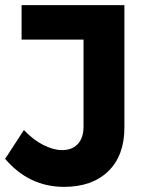

<svg xmlns="http://www.w3.org/2000/svg" viewBox="-24 -720 568 747"><path d="M225 7Q89 7 -4 -102L69 -214Q105 -176 144.5 -156Q184 -136 217 -136Q257 -136 279 -160Q301 -184 301 -228V-566H60V-700H460V-224Q460 -115 397.5 -54Q335 7 225 7Z"/></svg>

Font: Montserrat SemiBold
Style: Regular
Weight: 600
Designer: Julieta Ulanovsky
Foundry: Julieta Ulanovsky
Version: Version 6.001